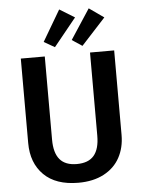

<svg xmlns="http://www.w3.org/2000/svg" viewBox="-62 -989 780 1053"><g transform="rotate(-5 328.0 -463.0)"><path d="M585 -226Q585 -156 555.5 -101.5Q526 -47 467.5 -16Q409 15 327 15Q203 15 137 -50.5Q71 -116 71 -226V-691H203V-233Q203 -160 233.5 -124Q264 -88 327 -88Q391 -88 421.5 -124Q452 -160 452 -233V-691H585ZM387 -890 263 -737 204 -771 304 -941ZM547 -876 414 -731 358 -768 466 -933Z"/></g></svg>

Font: Fira Sans Medium
Style: Regular
Weight: 500
Designer: bBox Type GmbH & Carrois Corporate GbR & Edenspiekermann AG
Foundry: bBox Type GmbH & Carrois Corporate GbR & Edenspiekermann AG
Version: Version 4.301